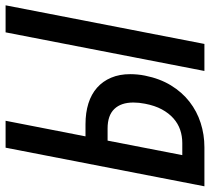

<svg xmlns="http://www.w3.org/2000/svg" viewBox="-92 -716 769 704"><g transform="rotate(-90 293.0 -364.5)"><path d="M103 -729H201.7L144.5 -436H189Q231.4 -436 265.4 -425.3Q299.3 -414.6 323 -393.6Q346.7 -372.6 359.6 -342Q372.6 -311.5 372.6 -272Q372.6 -259.3 371.3 -245.6Q370.1 -231.9 367.2 -217.8Q356.4 -163.6 331.5 -122.8Q306.6 -82 271.5 -54.7Q236.3 -27.3 193.6 -13.7Q150.9 0 104.5 0H-38.6ZM525.9 -729H625L483.4 0H384.3ZM120.1 -81.1Q145.5 -81.1 168.5 -88.9Q191.4 -96.7 210.4 -113.5Q229.5 -130.4 243.4 -156Q257.3 -181.6 264.2 -217.8Q268.6 -240.2 268.6 -260.3Q268.6 -305.7 244.9 -330.3Q221.2 -355 173.3 -355H128.9L75.7 -81.1Z"/></g></svg>

Font: Hack
Style: Italic
Weight: 400
Italic angle: -11°
Monospace: yes
Designer: Christopher Simpkins
Foundry: Christopher Simpkins
Version: Version 2.019; ttfautohint (v1.4.1) -l 4 -r 80 -G 350 -x 0 -